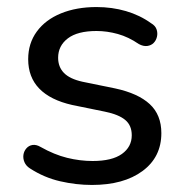

<svg xmlns="http://www.w3.org/2000/svg" viewBox="-20 -516 523 545"><path d="M241 9Q196 9 150.5 -1.5Q105 -12 65 -38Q54 -45 49.5 -55.5Q45 -66 46.5 -76.5Q48 -87 55 -95Q62 -103 72.5 -104.5Q83 -106 95 -99Q134 -77 170.5 -68Q207 -59 243 -59Q298 -59 326 -79Q354 -99 354 -132Q354 -160 335.5 -175.5Q317 -191 278 -199L185 -218Q123 -232 91.5 -264.5Q60 -297 60 -348Q60 -393 84.5 -426.5Q109 -460 153 -478Q197 -496 254 -496Q298 -496 337.5 -484.5Q377 -473 409 -450Q421 -443 424.5 -432.5Q428 -422 425.5 -411.5Q423 -401 416 -394Q409 -387 398 -385.5Q387 -384 374 -391Q345 -411 314.5 -419.5Q284 -428 254 -428Q200 -428 172.5 -407Q145 -386 145 -352Q145 -326 161.5 -309Q178 -292 214 -284L307 -265Q372 -251 405 -220.5Q438 -190 438 -138Q438 -70 384.5 -30.5Q331 9 241 9Z"/></svg>

Font: Nunito ExtraLight Medium
Style: Regular
Weight: 500
Version: Version 3.602